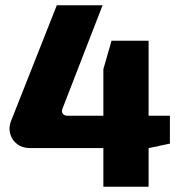

<svg xmlns="http://www.w3.org/2000/svg" viewBox="-20 -710 689 730"><path d="M370 -690 218 -298Q213 -285 219 -277.5Q225 -270 237 -270H626V-164L546 -147H94Q66 -147 46 -161.5Q26 -176 19 -200.5Q12 -225 22 -250L196 -690ZM545 -555V0H373V-447L404 -555Z"/></svg>

Font: Exo 2 ExtraBold
Style: Regular
Weight: 800
Designer: Natanael Gama
Foundry: Natanael Gama
Version: Version 2.010